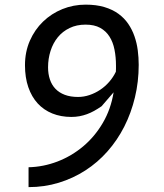

<svg xmlns="http://www.w3.org/2000/svg" viewBox="-20 -778 690 807"><path d="M407 -331.5Q391 -320.5 375.8 -312Q360.5 -303.5 345.2 -298Q330 -292.5 314 -289.5Q298 -286.5 280 -286.5Q236 -286.5 200 -301Q164 -315.5 138.5 -343.2Q113 -371 99 -411.5Q85 -452 85 -504Q85 -560 105.5 -606.8Q126 -653.5 161 -687.2Q196 -721 242.2 -739.8Q288.5 -758.5 340 -758.5Q385 -758.5 419 -748.2Q453 -738 477.8 -720Q502.5 -702 519 -677.8Q535.5 -653.5 545.2 -625.5Q555 -597.5 559 -566.8Q563 -536 563 -505.5Q563 -434.5 547.2 -369Q531.5 -303.5 502.5 -246.2Q473.5 -189 432 -142Q390.5 -95 339 -61.8Q287.5 -28.5 227.2 -10Q167 8.5 100 8.5V-75Q162.5 -76.5 221.8 -99.2Q281 -122 329.8 -163Q378.5 -204 412.2 -261.5Q446 -319 457.5 -390ZM467 -476.5Q467.5 -483 467.5 -489.2Q467.5 -495.5 467.5 -502Q467.5 -538 461.2 -569.5Q455 -601 440.2 -624.2Q425.5 -647.5 401 -661Q376.5 -674.5 339.5 -674.5Q302 -674.5 272.5 -660.2Q243 -646 223 -621.5Q203 -597 192.5 -564.2Q182 -531.5 182 -495Q182 -467 189.8 -444Q197.5 -421 213 -404.8Q228.5 -388.5 252.2 -379.5Q276 -370.5 308 -370.5Q332.5 -370.5 356.2 -378.5Q380 -386.5 401 -400.5Q422 -414.5 439 -434Q456 -453.5 467 -476.5Z"/></svg>

Font: B612 Mono
Style: Italic
Weight: 400
Italic angle: -10°
Version: Version 1.005